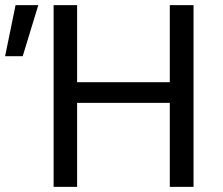

<svg xmlns="http://www.w3.org/2000/svg" viewBox="-115 -732 872 752"><path d="M550 0V-329H187V0H95V-712H187V-410H550V-712H643V0ZM-95 -512 -54 -712H35L-26 -512Z"/></svg>

Font: CST
Style: Regular
Weight: 400
Version: Version 1.00